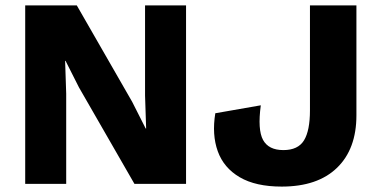

<svg xmlns="http://www.w3.org/2000/svg" viewBox="-20 -680 1399 710"><path d="M668 -660V0H477.2L272 -356.8L222.4 -455H220.8L224.8 -333.4V0H73.2V-660H264L468.8 -303.4L518.8 -204.6H520.4L516.4 -326.6V-660ZM1298 -660V-253.6Q1298 -128.8 1226.2 -59.4Q1154.4 10 1021.8 10Q925.6 10 866.5 -24.6Q807.4 -59.2 785.3 -120.6Q763.2 -182 776.2 -261.2L944.4 -290.6Q932.2 -200.2 952.7 -162.6Q973.2 -125 1027.8 -125Q1082.2 -125 1104.2 -161Q1126.2 -197 1126.2 -271.8V-660Z"/></svg>

Font: Work Sans
Style: Regular
Weight: 400
Designer: Wei Huang
Foundry: Wei Huang
Version: Version 2.006; ttfautohint (v1.8.1.43-b0c9)